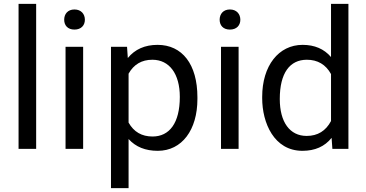

<svg xmlns="http://www.w3.org/2000/svg" viewBox="-20 -770 1894 993"><path d="M167 -750H76V0H167Z M410 -528H319V0H410ZM312 -668C312 -639 330 -617 365 -617C400 -617 419 -639 419 -668C419 -697 400 -721 365 -721C330 -721 312 -697 312 -668Z M554 203H645V-51C682 -10 732 10 796 10C921 10 1001 -98 1001 -258V-267C1001 -438 922 -538 795 -538C729 -538 678 -515 641 -470L637 -528H554ZM768 -461C856 -461 910 -388 910 -269C910 -133 856 -64 769 -64C713 -64 672 -88 645 -136V-389C672 -437 713 -461 768 -461Z M1214 -528H1123V0H1214ZM1116 -668C1116 -639 1134 -617 1169 -617C1204 -617 1223 -639 1223 -668C1223 -697 1204 -721 1169 -721C1134 -721 1116 -697 1116 -668Z M1336 -269V-262C1336 -135 1397 10 1544 10C1609 10 1659 -12 1695 -57L1699 0H1782V-750H1692V-475C1656 -517 1607 -538 1545 -538C1421 -538 1336 -430 1336 -269ZM1567 -461C1623 -461 1665 -436 1692 -387V-144C1665 -93 1623 -67 1566 -67C1479 -67 1427 -138 1427 -258C1427 -393 1479 -461 1567 -461Z"/></svg>

Font: Noto Sans KR Regular
Style: Regular
Weight: 400
Designer: Ryoko NISHIZUKA  (kana & ideographs); Paul D. Hunt (Latin, Greek & Cyrillic); Wenlong ZHANG  (bopomofo); Sandoll Communi
Foundry: Adobe Systems Incorporated
Version: Version 1.004;PS 1.004;hotconv 1.0.82;makeotf.lib2.5.63406